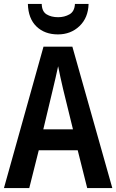

<svg xmlns="http://www.w3.org/2000/svg" viewBox="-20 -1044 588 971"><path d="M421 -93 373 -284H176L128 -93H0L200 -808H346L548 -93ZM299 -594Q292 -624 285.5 -653.5Q279 -683 274 -709Q269 -684 261 -650.5Q253 -617 248 -595L199 -390H349ZM428 -1024Q426 -954 382 -912Q338 -870 273 -870Q206 -870 164.5 -910Q123 -950 121 -1024H191Q192 -986 215.5 -971.5Q239 -957 274 -957Q306 -957 331.5 -971.5Q357 -986 359 -1024Z"/></svg>

Font: Noto Sans Kannada UI Condensed SemiBold
Style: Regular
Weight: 600
Width: 3
Designer: Jelle Bosma - Monotype Design Team
Foundry: Monotype Imaging Inc.
Version: Version 2.005; ttfautohint (v1.8.4.7-5d5b)